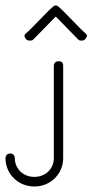

<svg xmlns="http://www.w3.org/2000/svg" viewBox="-39 -449 337 699"><path d="M155.4 -425.9C130.9 -405.7 77.4 -345.3 53 -325.1C47.2 -320.3 51.3 -311.7 56.1 -306C60.9 -300.2 75.5 -299.3 81.2 -304.1L164 -388.8L246.8 -304.1C252.5 -299.3 266.1 -300.2 270.9 -306C275.7 -311.7 280.8 -320.3 275 -325.1C250.6 -345.3 197.1 -405.7 172.6 -425.9C167.4 -430.2 160.6 -430.2 155.4 -425.9ZM173 -226C164 -226 157 -219 157 -210V127C157 165 127 195 86 195C45 195 15 165 15 127C15 121 12 115 7 112C1 109 -5 109 -11 112C-16 115 -19 121 -19 127C-19 184 27 230 86 230C145 230 191 184 191 127V-210C191 -215 190 -219 186 -223C184 -225 180 -226 176 -226Z"/></svg>

Font: LetsTrace
Style: basic
Weight: 500
Version: Version 002.000